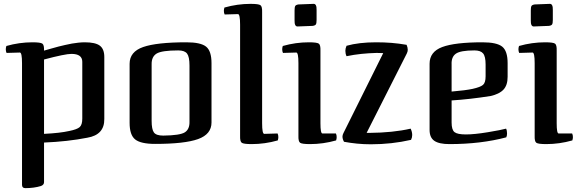

<svg xmlns="http://www.w3.org/2000/svg" viewBox="-20 -733 2996 994"><path d="M83 -461 14 -459Q10 -467 10 -478Q10 -486 13 -495Q80 -514 148 -514Q190 -514 199.5 -507Q209 -500 208 -471Q219 -474 245 -481.5Q271 -489 283 -492Q295 -495 316.5 -500Q338 -505 352.5 -507.5Q367 -510 385 -512Q403 -514 419 -514Q474 -514 497 -496.5Q520 -479 520 -438V-117Q521 -35 432 -20Q330 0 208 5V210Q208 224 192 230Q156 241 111 241Q94 241 94 224V-406Q94 -461 83 -461ZM208 -425V-40Q291 -44 339 -55Q379 -63 392.5 -75Q406 -87 406 -119V-413Q406 -454 350 -454Q317 -454 208 -425Z M1075 -406V-99Q1075 -38 1005.5 -13Q936 12 783 12Q709 12 680 -11Q651 -34 651 -97V-403Q651 -465 721 -489.5Q791 -514 945 -514Q1019 -514 1047 -491.5Q1075 -469 1075 -406ZM961 -103V-394Q961 -439 948.5 -455.5Q936 -472 903 -472Q817 -472 790.5 -455.5Q764 -439 765 -399V-108Q765 -63 777 -47Q789 -31 825 -31Q912 -32 937 -48Q962 -64 961 -103Z M1418 -6Q1351 13 1283 13Q1241 13 1231.5 6Q1222 -1 1223 -30V-605Q1223 -660 1212 -660L1143 -658Q1139 -666 1139 -677Q1139 -685 1142 -694Q1209 -713 1277 -713Q1319 -713 1328.5 -706Q1338 -699 1337 -670V-95Q1337 -40 1348 -40L1417 -42Q1421 -34 1421 -23Q1421 -15 1418 -6Z M1720 -6Q1653 13 1585 13Q1543 13 1533.5 6Q1524 -1 1525 -30V-406Q1525 -461 1514 -461L1445 -459Q1441 -467 1441 -478Q1441 -486 1444 -495Q1511 -514 1579 -514Q1621 -514 1630.5 -507Q1640 -500 1639 -471V-95Q1639 -42 1649 -42H1719Q1723 -34 1723 -23Q1723 -15 1720 -6ZM1505 -628V-679Q1505 -696 1508.5 -702Q1512 -708 1525 -710L1603 -713Q1620 -714 1619 -681V-630Q1619 -613 1615.5 -607Q1612 -601 1599 -599L1521 -596Q1504 -595 1505 -628Z M2086 -456 1878 -45H1891Q2015 -46 2106 -67Q2114 -50 2114 -34Q2114 -21 2108 -9Q2008 14 1900 14Q1863 14 1828 10.5Q1793 7 1761 1Q1753 -13 1753 -26Q1753 -34 1758 -44L1964 -458L1930 -459Q1890 -458 1851 -454Q1812 -450 1774 -442Q1768 -455 1768 -470Q1768 -482 1774 -496Q1838 -514 1927 -514Q1970 -514 2007 -511Q2044 -508 2085 -501Q2091 -487 2091 -475Q2091 -466 2086 -456Z M2600 -67Q2605 -58 2605 -42Q2605 -30 2601 -22Q2469 13 2307 13Q2253 13 2228.5 -4Q2204 -21 2204 -60V-403Q2204 -465 2269.5 -489.5Q2335 -514 2478 -514Q2552 -514 2580 -491.5Q2608 -469 2608 -406V-335Q2608 -292 2586.5 -269Q2565 -246 2520 -236Q2413 -219 2318 -213V-99Q2318 -61 2333 -49Q2348 -37 2392 -37Q2436 -37 2505.5 -48.5Q2575 -60 2600 -67ZM2318 -399V-259Q2390 -265 2427 -273Q2467 -282 2480.5 -293.5Q2494 -305 2494 -338V-399Q2494 -441 2481 -456.5Q2468 -472 2436 -472Q2364 -472 2340 -455Q2316 -438 2318 -399Z M2943 -6Q2876 13 2808 13Q2766 13 2756.5 6Q2747 -1 2748 -30V-406Q2748 -461 2737 -461L2668 -459Q2664 -467 2664 -478Q2664 -486 2667 -495Q2734 -514 2802 -514Q2844 -514 2853.5 -507Q2863 -500 2862 -471V-95Q2862 -42 2872 -42H2942Q2946 -34 2946 -23Q2946 -15 2943 -6ZM2728 -628V-679Q2728 -696 2731.5 -702Q2735 -708 2748 -710L2826 -713Q2843 -714 2842 -681V-630Q2842 -613 2838.5 -607Q2835 -601 2822 -599L2744 -596Q2727 -595 2728 -628Z"/></svg>

Font: Federant
Style: Medium
Weight: 500
Designer: Cyreal (www.cyreal.org)
Foundry: Cyreal (www.cyreal.org)
Version: Version 1.010